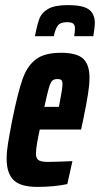

<svg xmlns="http://www.w3.org/2000/svg" viewBox="-20 -725 392 753"><path d="M6 -103Q6 -129 11.5 -163Q17 -197 28 -254Q50 -363 68.5 -415Q87 -467 121 -492.5Q155 -518 219 -518Q281 -518 306 -495Q331 -472 331 -420Q331 -393 325 -355Q319 -317 306 -254L298 -217H136Q129 -185 125 -161Q121 -137 121 -122Q121 -103 132 -96.5Q143 -90 168 -90Q189 -90 264 -93L244 -3Q191 8 127 8Q60 8 33 -19Q6 -46 6 -103ZM211 -306 214 -322Q225 -377 225 -395Q225 -407 220.5 -411Q216 -415 205 -415Q192 -415 185 -408.5Q178 -402 171.5 -379.5Q165 -357 154 -306ZM352 -634Q352 -621 346 -583H271Q274 -601 274 -614Q274 -626 267.5 -632Q261 -638 243 -638Q217 -638 207 -625Q197 -612 191 -583H117Q126 -630 135 -653Q144 -676 169.5 -690.5Q195 -705 246 -705Q306 -705 329 -687.5Q352 -670 352 -634Z"/></svg>

Font: Saira Ultra Condensed ExtraBold
Style: Italic
Weight: 800
Width: 1
Italic angle: -12°
Designer: Hector Gatti with collaboration of the Omnibus-Type team
Foundry: Omnibus-Type
Version: Version 1.001; ttfautohint (v1.8)